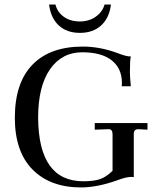

<svg xmlns="http://www.w3.org/2000/svg" viewBox="-20 -811 686 841"><path d="M335 10Q200 10 122.5 -68.5Q45 -147 45 -295Q45 -448 122 -527.5Q199 -607 343 -607Q418 -607 496 -578Q537 -562 553 -564Q549 -547 549 -495Q549 -476 553 -433H513Q514 -436 514 -448Q514 -511 469.5 -546.5Q425 -582 340 -582Q251 -582 199 -507.5Q147 -433 147 -295Q149 -17 345 -17Q391 -17 418.5 -26.5Q446 -36 473 -63V-223Q473 -234 468.5 -240Q464 -246 454 -245L395 -243V-272H626V-243L585 -245Q566 -245 566 -224V-35Q563 -36 553 -36Q532 -36 490 -20Q404 10 335 10ZM195 -791H223Q231 -758 259.5 -737.5Q288 -717 330 -717Q370 -717 399.5 -738Q429 -759 438 -791H466Q459 -733 423.5 -700Q388 -667 330 -667Q272 -667 237 -700Q202 -733 195 -791Z"/></svg>

Font: UnnaRegular
Style: Regular
Weight: 400
Designer: Jorge de Buen Unna
Foundry: Omnibus-Type
Version: Version 2.008;hotconv 1.0.109;makeotfexe 2.5.65596